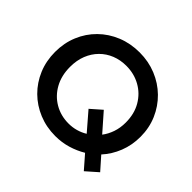

<svg xmlns="http://www.w3.org/2000/svg" viewBox="-175 -926 1179 1179"><g transform="rotate(45 415.0 -336.0)"><path d="M688 43.5 613.5 -42Q569.5 -15.5 518.2 -0.2Q467 15 411 15Q334 15 267.2 -12.5Q200.5 -40 150.8 -89.2Q101 -138.5 73 -205Q45 -271.5 45 -350Q45 -428 72.8 -494.5Q100.5 -561 150.8 -610.5Q201 -660 268.5 -687.5Q336 -715 415 -715Q492.5 -715 559.8 -687.5Q627 -660 677.5 -610.5Q728 -561 756.5 -495Q785 -429 785 -352Q785 -279.5 760 -216.2Q735 -153 691 -105L763.5 -23ZM415 -97Q448.5 -97 480 -106Q511.5 -115 538 -131.5L437.5 -248L508 -310L609 -195Q632 -225 645.5 -264.2Q659 -303.5 659 -350Q659 -425.5 626.2 -481.5Q593.5 -537.5 538.2 -568.2Q483 -599 415 -599Q364 -599 320.2 -581.5Q276.5 -564 244 -531.2Q211.5 -498.5 193.2 -452.8Q175 -407 175 -350Q175 -274.5 206.5 -217.5Q238 -160.5 292.5 -128.8Q347 -97 415 -97Z"/></g></svg>

Font: Geologica Cursive Medium
Style: Regular
Weight: 500
Designer: Sindre Bremnes, Frode Helland
Foundry: Monokrom Skriftforlag AS
Version: Version 1.010;gftools[0.9.28]